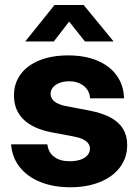

<svg xmlns="http://www.w3.org/2000/svg" viewBox="-20 -753 565 785"><path d="M25.4 -162.8H173.6Q177.4 -130.2 201.2 -112Q224.9 -93.8 265 -93.8Q290.5 -93.8 309.2 -100.3Q327.8 -106.8 337.7 -118.5Q347.7 -130.1 347.7 -145.4Q347.7 -158 340 -167.6Q332.4 -177.2 317.9 -184.1Q303.3 -190.9 282 -194.8L190.8 -212Q115.3 -226.5 76.2 -264.6Q37.1 -302.6 37.1 -362.6Q37.1 -411.9 64 -448.9Q90.9 -485.8 141.2 -506.2Q191.4 -526.5 259 -526.5Q326.8 -526.5 377.8 -505.2Q428.8 -483.9 457.2 -444.2Q485.6 -404.6 487.1 -351.1H348Q347.6 -370.8 336.7 -386.7Q325.8 -402.6 306.8 -411.6Q287.9 -420.6 263.7 -420.6Q240.2 -420.6 222.9 -413.8Q205.5 -406.9 196.2 -395.3Q186.9 -383.7 186.9 -369Q186.9 -350.4 202.7 -338Q218.5 -325.7 247.7 -319.6L347.1 -300.7Q399.3 -290.4 433.1 -271.9Q466.9 -253.3 483.4 -225.5Q500 -197.7 500 -159.7Q500 -108.4 470.7 -69.3Q441.4 -30.2 388.7 -8.8Q335.9 12.6 267.6 12.6Q199.5 12.6 146.2 -8.4Q93 -29.5 61.3 -68.9Q29.7 -108.4 25.4 -162.8ZM83.6 -583.5V-584L202.9 -732.5H322.1L444.1 -584V-583.5H327.3L262.7 -664.7L200 -583.5Z"/></svg>

Font: Intratopia Thin
Style: Regular
Weight: 100
Designer: Rasmus Andersson
Foundry: rsms
Version: Version 3.000;Glyphs 3.2.3 (3260)